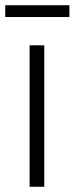

<svg xmlns="http://www.w3.org/2000/svg" viewBox="-46 -713 285 733"><path d="M67 -540H123V0H67ZM-26 -693H219V-648H-26Z"/></svg>

Font: Encode Sans Compressed
Style: Light
Weight: 300
Designer: Pablo Impallari, Andres Torresi
Foundry: Pablo Impallari, Andres Torresi
Version: Version 1.000; ttfautohint (v1.00) -l 8 -r 50 -G 200 -x 14 -